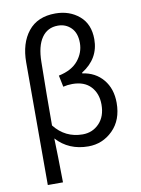

<svg xmlns="http://www.w3.org/2000/svg" viewBox="-97 -789 760 1034"><g transform="rotate(-10 282.5 -272.5)"><path d="M79 179V-491Q79 -596 130 -660Q181 -724 279 -724Q356 -724 409 -679Q462 -634 462 -551Q462 -445 366 -385V-381Q437 -371 479 -320.5Q521 -270 521 -193Q521 -99 465 -43.5Q409 12 331 12Q224 12 157 -62Q160 22 162 179ZM312 -57Q366 -57 402.5 -95Q439 -133 439 -198Q439 -258 404 -296Q369 -334 303 -334Q277 -334 253 -328L240 -391Q312 -406 347 -449Q382 -492 382 -545Q382 -599 353 -628Q324 -657 281 -657Q224 -657 192.5 -611.5Q161 -566 160 -480Q157 -304 157 -133Q217 -57 312 -57Z"/></g></svg>

Font: Toshiba Sans
Style: Regular
Weight: 400
Designer: Paul D. Hunt
Foundry: Toshiba Corporation
Version: Version 2.020;PS 2.0;hotconv 1.0.86;makeotf.lib2.5.63406